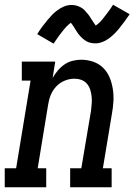

<svg xmlns="http://www.w3.org/2000/svg" viewBox="-44 -790 567 810"><path d="M-24 0V-80H24L85 -450H48V-530H189L178 -461Q187 -477 199.5 -492Q212 -507 228 -518Q244 -529 262.5 -533.5Q281 -538 299 -538Q325 -538 349.5 -529.5Q374 -521 391.5 -503.5Q409 -486 418.5 -463Q428 -440 432 -414.5Q436 -389 434.5 -362.5Q433 -336 428 -309L390 -80H427V0H252V-80H299L340 -323Q342 -338 343 -353.5Q344 -369 342.5 -383.5Q341 -398 336.5 -412Q332 -426 322.5 -437Q313 -448 299 -453Q285 -458 270 -458Q249 -458 228.5 -449.5Q208 -441 193 -425Q178 -409 170 -389Q162 -369 159 -348L115 -80H151V0ZM182 -606 113 -646Q124 -664 135 -678.5Q146 -693 156 -705Q166 -717 175.5 -727Q185 -737 198.5 -747Q212 -757 227 -763Q242 -769 257 -769Q263 -769 268 -768.5Q273 -768 278 -766.5Q283 -765 288 -763Q293 -761 297.5 -758.5Q302 -756 306 -753Q310 -750 313 -746.5Q316 -743 320 -738.5Q324 -734 327.5 -730Q331 -726 333.5 -722Q336 -718 338.5 -714Q341 -710 343.5 -706Q346 -702 349 -698Q352 -694 355 -689Q358 -684 360 -682Q363 -684 369.5 -689.5Q376 -695 379.5 -698.5Q383 -702 386.5 -706.5Q390 -711 394 -716Q398 -721 402.5 -727Q407 -733 412 -739.5Q417 -746 422.5 -754Q428 -762 433 -770L503 -730Q491 -712 480 -697.5Q469 -683 459.5 -671Q450 -659 440 -649Q430 -639 417 -629Q404 -619 388.5 -613Q373 -607 358 -607Q352 -607 345.5 -608Q339 -609 333.5 -610.5Q328 -612 322.5 -615Q317 -618 312 -621.5Q307 -625 303 -629Q299 -633 294.5 -637.5Q290 -642 286.5 -647Q283 -652 280 -656.5Q277 -661 274 -666Q271 -671 267.5 -676.5Q264 -682 260.5 -687Q257 -692 255 -694Q252 -692 245.5 -686.5Q239 -681 236 -677.5Q233 -674 229 -669.5Q225 -665 221 -660Q217 -655 212.5 -649Q208 -643 203 -636.5Q198 -630 193 -622Q188 -614 182 -606Z"/></svg>

Font: Iosevka Slab Medium Oblique
Style: Regular
Weight: 500
Italic angle: -9°
Monospace: yes
Designer: Belleve Invis
Foundry: Belleve Invis
Version: Version 11.1.1; ttfautohint (v1.8.3)